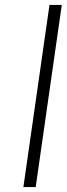

<svg xmlns="http://www.w3.org/2000/svg" viewBox="-20 -760 271 780"><path d="M75 0 181 -740H231L125 0Z"/></svg>

Font: Lexend ExtLt
Style: Italic
Weight: 250
Italic angle: -8.13011°
Designer: Bonnie Shaver-Troup, Thomas Jockin
Foundry: Lexend
Version: Version 1.007